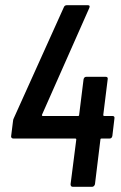

<svg xmlns="http://www.w3.org/2000/svg" viewBox="-20 -720 466 740"><path d="M421 -263 413 -196Q411 -186 402 -186H371Q367 -186 367 -182L346 -10Q345 -6 342 -3Q339 0 335 0H261Q252 0 252 -10L274 -182Q274 -186 270 -186H32Q27 -186 24.5 -189Q22 -192 23 -196L30 -252Q30 -256 31 -259Q32 -262 33 -264L226 -692Q229 -700 238 -700H318Q329 -700 324 -689L142 -278Q141 -276 142 -274.5Q143 -273 145 -273H281Q285 -273 285 -277L302 -414Q304 -424 313 -424H387Q397 -424 395 -414L378 -277Q378 -273 382 -273H413Q423 -273 421 -263Z"/></svg>

Font: Barlow Condensed Medium
Style: Italic
Weight: 500
Width: 3
Italic angle: -7°
Designer: Jeremy Tribby
Foundry: Tribby Type
Version: Version 1.408